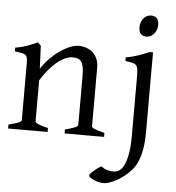

<svg xmlns="http://www.w3.org/2000/svg" viewBox="-64 -717 934 1017"><g transform="rotate(5 403.5 -209.0)"><path d="M295.9 0V-21Q331.1 -30.3 347.7 -37.1Q364.3 -43.9 364.3 -50.8V-309.1Q364.3 -338.9 360.8 -357.4Q357.4 -376 350.1 -386.7Q342.8 -397.5 330.8 -401.4Q318.8 -405.3 301.8 -405.3Q286.6 -405.3 268.1 -397.9Q249.5 -390.6 228.3 -374.5Q207 -358.4 183.8 -332.3Q160.6 -306.2 137.2 -268.1V-50.8Q137.2 -43.5 155.5 -35.6Q173.8 -27.8 205.6 -21V0H-4.4V-21Q27.8 -29.3 45.9 -35.9Q64 -42.5 64 -50.8V-347.2Q64 -366.2 62.5 -377.4Q61 -388.7 54.4 -395Q47.9 -401.4 34.2 -404.3Q20.5 -407.2 -4.4 -410.2V-429.7Q28.8 -435.1 57.1 -445.1Q85.4 -455.1 112.8 -468.8L129.9 -451.7L135.3 -330.1Q156.7 -362.8 182.6 -388.4Q208.5 -414.1 234.9 -431.9Q261.2 -449.7 285.9 -459.2Q310.5 -468.8 329.6 -468.8Q350.6 -468.8 370.1 -462.4Q389.6 -456.1 404.5 -442.9Q419.4 -429.7 428.5 -409.4Q437.5 -389.2 437.5 -361.8V-50.8Q437.5 -43.9 452.4 -37.4Q467.3 -30.8 505.9 -21V0ZM725.1 -48.3Q725.1 7.8 718 47.1Q710.9 86.4 698.5 114Q686 141.6 668.9 160.6Q651.9 179.7 632.3 195.3Q619.1 205.6 604.5 214.6Q589.8 223.6 575.2 230.2Q560.5 236.8 547.6 240.5Q534.7 244.1 525.4 244.1Q510.3 244.1 495.8 240.5Q481.4 236.8 470 231.4Q458.5 226.1 451.4 220.2Q444.3 214.4 444.3 210.4Q444.3 206.1 451.4 198.5Q458.5 190.9 468.3 182.6Q478 174.3 488.5 167Q499 159.7 506.3 156.2Q522 169.9 538.6 174.1Q555.2 178.2 573.7 178.2Q587.9 178.2 601.8 169.2Q615.7 160.2 627 137.7Q638.2 115.2 645 76.7Q651.9 38.1 651.9 -21V-327.1Q651.9 -352.1 650.6 -367.2Q649.4 -382.3 643.1 -390.9Q636.7 -399.4 622.8 -403.3Q608.9 -407.2 583.5 -410.2V-429.7Q604 -433.1 619.9 -437.5Q635.7 -441.9 650.1 -446.5Q664.6 -451.2 678 -456.8Q691.4 -462.4 707 -468.8H725.1ZM739.7 -615.7Q739.7 -602.1 735.4 -589.8Q731 -577.6 723.4 -568.6Q715.8 -559.6 705.6 -554.2Q695.3 -548.8 683.6 -548.8Q661.6 -548.8 651.9 -561Q642.1 -573.2 642.1 -595.7Q642.1 -609.4 646.5 -621.6Q650.9 -633.8 658.4 -642.8Q666 -651.9 676.3 -657Q686.5 -662.1 698.2 -662.1Q739.7 -662.1 739.7 -615.7Z"/></g></svg>

Font: Noto Serif Devanagari
Style: Regular
Weight: 400
Designer: Monotype Design Team
Foundry: Monotype Imaging Inc.
Version: Version 1.01